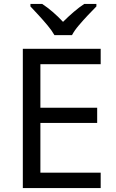

<svg xmlns="http://www.w3.org/2000/svg" viewBox="-20 -964 596 984"><path d="M496 0H97V-714H496V-635H187V-412H478V-334H187V-79H496ZM259 -784Q246 -807 224 -833.5Q202 -860 178 -886Q154 -912 136 -931V-944H196Q222 -927 250 -903Q278 -879 303 -852Q330 -879 358 -903Q386 -927 412 -944H474V-931Q455 -912 430.5 -886Q406 -860 383.5 -833.5Q361 -807 349 -784Z"/></svg>

Font: Noto Kufi Arabic
Style: Regular
Weight: 400
Designer: Monotype Design Team, David Williams, Khaled Hosny
Foundry: Google LLC
Version: Version 2.109; ttfautohint (v1.8.4.7-5d5b)